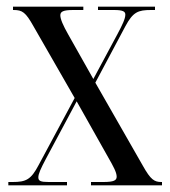

<svg xmlns="http://www.w3.org/2000/svg" viewBox="-20 -556 510 576"><path d="M5 0H181V-10H126C102 -10 95 -13 95 -24C95 -34 102 -50 118 -80L210 -252L304 -85C320 -57 330 -39 330 -26C330 -15 322 -10 290 -10H253V0H466V-10H464C443 -10 432 -17 409 -58L266 -308L356 -477C379 -520 394 -526 433 -526H445V-536H274V-526H322C350 -526 356 -521 356 -512C356 -500 347 -481 332 -453L260 -319L185 -452C169 -480 161 -499 161 -510C161 -521 169 -526 200 -526H230V-536H19V-526H21C47 -526 57 -519 80 -478L204 -262L96 -61C73 -17 58 -10 18 -10H5Z"/></svg>

Font: Noto Serif Display ExtraCondensed
Style: Regular
Weight: 400
Width: 2
Designer: Monotype Design Team
Foundry: Monotype Imaging Inc.
Version: Version 2.009